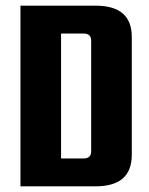

<svg xmlns="http://www.w3.org/2000/svg" viewBox="-20 -656 525 676"><path d="M52 -636H317Q444 -636 444 -526V-111Q444 0 317 0H52ZM301 -123V-513Q301 -538 274 -538H195V-98H274Q301 -98 301 -123Z"/></svg>

Font: Teko SemiBold
Style: Regular
Weight: 600
Designer: Manushi Parikh, Jonny Pinhorn
Foundry: Indian Type Foundry
Version: Version 1.106;PS 1.0;hotconv 1.0.78;makeotf.lib2.5.61930; tt